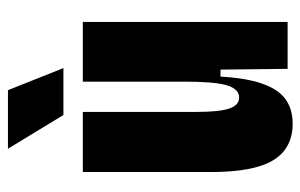

<svg xmlns="http://www.w3.org/2000/svg" viewBox="-160 -602 774 495"><g transform="rotate(-90 227.5 -354.0)"><path d="M157 13Q93 13 62.5 -37Q32 -87 32 -197V-528H187V-233Q187 -177 195.5 -151Q204 -125 224 -125Q236 -125 244 -134Q252 -143 256.5 -160Q261 -177 263 -204Q265 -231 265 -267V-528H419V-232V0H298L296 -173H278Q274 -104 259 -63Q244 -22 218.5 -4.5Q193 13 157 13ZM179 -578 92 -721H243L300 -578Z"/></g></svg>

Font: Bricolage Grotesque 48pt Condensed ExtraBold
Style: Regular
Weight: 800
Width: 3
Designer: Mathieu Triay
Foundry: Atelier Triay
Version: Version 1.001;gftools[0.9.33.dev8+g029e19f]